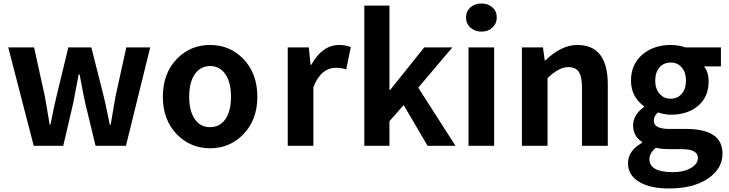

<svg xmlns="http://www.w3.org/2000/svg" viewBox="-20 -830 4150 1093"><path d="M27 -560H174L235 -283Q241 -253 249 -202Q259 -140 263 -120H267Q292 -246 302 -283L369 -560H500L570 -283Q578 -251 588 -202L605 -120H610Q614 -140 624 -202Q632 -253 638 -283L699 -560H835L697 0H524L465 -244Q456 -284 433 -407H428L397 -244L340 0H172Z M989 -63Q907 -146 907 -279Q907 -414 989 -497Q1065 -574 1176 -574Q1287 -574 1363 -497Q1445 -414 1445 -279Q1445 -146 1363 -63Q1286 14 1176 14Q1066 14 989 -63ZM1264 -153Q1295 -199 1295 -279Q1295 -360 1264 -406Q1232 -454 1176 -454Q1120 -454 1088 -406Q1057 -360 1057 -279Q1057 -199 1088 -153Q1120 -106 1176 -106Q1232 -106 1264 -153Z M1618 -560H1738L1748 -461H1752Q1815 -574 1911 -574Q1948 -574 1977 -562L1951 -435Q1923 -444 1893 -444Q1807 -444 1764 -334V0H1618Z M2054 -798H2197V-318H2201L2395 -560H2555L2361 -331L2573 0H2414L2278 -232L2197 -140V0H2054Z M2647 -560H2793V0H2647ZM2658 -673Q2633 -695 2633 -730Q2633 -766 2658 -788Q2682 -810 2721 -810Q2759 -810 2783 -788Q2808 -766 2808 -730Q2808 -696 2783 -673Q2759 -650 2721 -650Q2683 -650 2658 -673Z M2951 -560H3071L3081 -486H3085Q3175 -574 3267 -574Q3440 -574 3440 -349V0H3293V-331Q3293 -395 3274 -422Q3256 -448 3214 -448Q3162 -448 3097 -385V0H2951Z M3623 208Q3555 170 3555 99Q3555 28 3635 -17V-22Q3584 -55 3584 -116Q3584 -176 3646 -221V-225Q3572 -280 3572 -371Q3572 -466 3640 -522Q3704 -574 3798 -574Q3842 -574 3882 -560H4084V-452H3988Q4014 -419 4014 -367Q4014 -276 3951 -225Q3892 -177 3798 -177Q3765 -177 3726 -190Q3702 -171 3702 -142Q3702 -96 3790 -96H3885Q4093 -96 4093 44Q4093 130 4011 186Q3927 243 3789 243Q3685 243 3623 208ZM3860 -295Q3885 -323 3885 -371Q3885 -419 3860 -447Q3837 -474 3798 -474Q3759 -474 3735 -447Q3710 -419 3710 -371Q3710 -323 3736 -295Q3760 -268 3798 -268Q3836 -268 3860 -295ZM3914 126Q3953 103 3953 69Q3953 19 3860 19H3792Q3746 19 3714 11Q3677 41 3677 76Q3677 150 3811 150Q3873 150 3914 126Z"/></svg>

Font: KaiGen Gothic SC Bold
Style: Bold
Weight: 700
Designer: Ryoko NISHIZUKA Ë•øÂ°öÊ∂ºÂ≠ê (kana & ideographs); Paul D. Hunt (Latin, Greek & Cyrillic); Wenlong ZHANG Âº†ÊñáÈæô (bopom
Version: Version 1.001 October 10, 2014